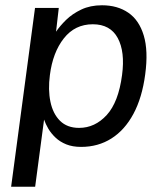

<svg xmlns="http://www.w3.org/2000/svg" viewBox="-20 -547 616 728"><path d="M22.2 161 112.8 -517H202.9L192.5 -426.8Q206.8 -448.1 230.4 -471.4Q254.1 -494.6 288.2 -510.8Q322.2 -527 366.6 -527Q425.5 -527 466.5 -498.8Q507.5 -470.7 525 -412.6Q542.6 -354.5 530.6 -265.2Q518.9 -176.6 485.9 -115.2Q452.9 -53.8 402.4 -21.9Q352 10 287.5 10Q255.1 10 231.1 0.3Q207.1 -9.5 190.5 -25.3Q173.8 -41.1 163.3 -58.9Q152.8 -76.8 147.1 -93.5L113.3 161ZM279.9 -62.1Q340 -62.1 384.7 -110.9Q429.3 -159.7 442.8 -262.6Q454.6 -350.9 426.4 -402.9Q398.2 -455 331.9 -455Q264.1 -455 222.1 -401.6Q180.1 -348.3 169.2 -262.6Q161.8 -206.8 171.2 -161.3Q180.6 -115.8 207.6 -88.9Q234.7 -62.1 279.9 -62.1Z"/></svg>

Font: Public Sans Thin
Style: Italic
Weight: 100
Italic angle: -8°
Designer: The Public Sans project authors (U.S. Web Design System). Libre Franklin designed by Pablo Impallari and Rodrigo Fuenzal
Version: Version 2.000